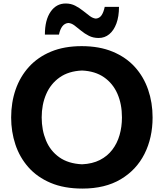

<svg xmlns="http://www.w3.org/2000/svg" viewBox="-20 -1070 940 1104"><path d="M451.7 -125.3Q372.4 -129.1 320.9 -165.7Q269.4 -202.3 244.6 -262.2Q219.7 -322.2 219.7 -394.8Q219.7 -468.5 245.4 -528.3Q271.1 -588.1 322.7 -624.7Q374.3 -661.2 451.7 -664.5Q526.7 -661.2 577.8 -625.9Q628.9 -590.6 655.1 -531Q681.2 -471.5 681.2 -394.8Q681.2 -341 667.5 -293.4Q653.9 -245.8 625.7 -209Q597.6 -172.1 554.4 -150Q511.1 -127.9 451.7 -125.3ZM454.2 14.3Q584.1 14.3 674 -39.1Q764 -92.4 810.7 -184.9Q857.4 -277.5 857.4 -394.8Q857.4 -479.9 831.8 -554.2Q806.3 -628.6 755.5 -684.8Q704.6 -741 628 -772.8Q551.3 -804.7 449.6 -804.7Q349.3 -804.7 273.4 -773.2Q197.6 -741.7 146.6 -685.6Q95.6 -629.5 69.8 -555Q44.1 -480.5 44.1 -394.3Q44.1 -312.8 68.5 -239.2Q92.9 -165.6 143.2 -108.5Q193.6 -51.4 270.9 -18.6Q348.3 14.3 454.2 14.3ZM547.3 -851.6Q582 -851.6 608.1 -873.1Q634.3 -894.6 649.3 -934.8Q664.2 -974.9 664.2 -1030.6H582.2Q575.8 -1000 564.1 -982.5Q552.4 -965.1 531.6 -963.1Q514.9 -964.3 496.6 -977.6Q478.4 -991 457.7 -1007.8Q436.9 -1024.6 412.3 -1037.3Q387.7 -1049.9 357.7 -1049.9Q303.7 -1049.9 270.9 -1002.4Q238.1 -954.8 238.1 -871.2H319.1Q325.3 -901.5 338.5 -918.7Q351.8 -935.9 372.6 -937.9Q390.5 -936.9 408.3 -923.6Q426.1 -910.3 446.2 -893.5Q466.3 -876.7 491 -864.2Q515.7 -851.6 547.3 -851.6Z"/></svg>

Font: Pinar-VF-FD
Style: Regular
Weight: 300
Designer: Amin Abedi
Version: Version 3.0